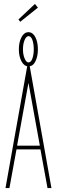

<svg xmlns="http://www.w3.org/2000/svg" viewBox="-20 -958 290 978"><path d="M222 0 186 -197H64L28 0H8L121 -634H129L242 0ZM125 -536 67 -216H183ZM125 -620Q103 -620 89.5 -645.5Q76 -671 76 -707Q76 -743 89.5 -768.5Q103 -794 125 -794Q147 -794 160 -769Q173 -744 173 -706Q173 -671 160.5 -645.5Q148 -620 125 -620ZM125 -640Q138 -640 145 -660Q152 -680 152 -706Q152 -735 145 -754.5Q138 -774 125 -774Q114 -774 105.5 -754.5Q97 -735 97 -706Q97 -680 105.5 -660Q114 -640 125 -640ZM83 -847 74 -859 158 -938 173 -919Z"/></svg>

Font: Inconsolata UltraCondensed ExtraLight
Style: Regular
Weight: 200
Width: 1
Monospace: yes
Designer: Raph Levien, Cyreal, Brenton Simpson
Foundry: Raph Levien, Cyreal, Google
Version: Version 3.100; ttfautohint (v1.8.4.7-5d5b)